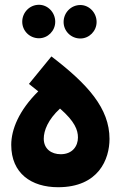

<svg xmlns="http://www.w3.org/2000/svg" viewBox="-20 -780 511 803"><path d="M143 -620C180 -620 211 -651 211 -689C211 -728 180 -760 143 -760C104 -760 73 -728 73 -689C73 -651 104 -620 143 -620ZM316 -619C353 -619 384 -650 384 -688C384 -727 353 -759 316 -759C277 -759 246 -727 246 -688C246 -650 277 -619 316 -619ZM223 3C393 3 438 -115 438 -199C438 -327 347 -428 195 -544L101 -429L140 -398C59 -318 27 -238 27 -174C27 -55 111 3 223 3ZM234 -135C195 -135 163 -157 163 -200C163 -234 181 -280 231 -326C293 -272 306 -236 306 -205C306 -169 283 -135 234 -135Z"/></svg>

Font: Noto Sans Arabic UI
Style: Bold
Weight: 700
Designer: Monotype Design Team, Nadine Chahine and Nizar Qandah
Foundry: Monotype Imaging Inc.
Version: Version 2.010